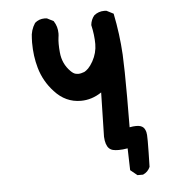

<svg xmlns="http://www.w3.org/2000/svg" viewBox="-45 -492 590 640"><g transform="rotate(-5 250.0 -172.5)"><path d="M364.7 13.2Q347.7 16.1 334.5 16.1Q323.2 16.1 315.4 14.2Q307.6 12.2 302.2 6.8Q291 -4.4 289.6 -32.2L293 -180.2Q260.3 -158.2 223.6 -158.2Q172.4 -158.2 135.7 -198.7Q102.5 -234.4 89.4 -280.8Q78.1 -320.3 78.1 -365.7Q78.1 -373 78.6 -379.9Q78.6 -406.7 93.8 -430.2Q107.4 -442.4 127 -442.4Q129.9 -442.4 134.3 -441.9L156.2 -430.7L156.7 -429.7Q168.5 -411.6 168.5 -388.7Q168.5 -382.3 167.2 -374Q166 -365.7 166 -353.3Q166 -340.8 167.5 -325.2Q170.9 -286.6 197.3 -260.3Q206.5 -251 214.4 -249.5Q218.3 -248.5 222.2 -248.5Q231.4 -248.5 242.7 -252.9Q249 -255.9 256.6 -263.4Q264.2 -271 272.5 -285.6Q287.6 -313 287.6 -342.8Q287.6 -372.6 279.8 -406.7Q281.7 -425.3 293 -438.5Q307.6 -450.2 327.1 -450.2Q330.1 -450.2 334.5 -449.7L357.4 -438Q371.6 -368.7 375.5 -299.3Q377.9 -252.9 377.9 -157.2Q377.9 -112.3 377.4 -56.2Q389.6 -58.6 399.4 -58.6Q409.2 -58.6 414.8 -56.4Q420.4 -54.2 423.6 -51Q426.8 -47.9 428.7 -43.5Q432.6 -35.6 433.1 -25.4Q433.6 -15.1 433.6 -4.9Q433.6 26.9 432.1 81.1Q424.8 97.7 409.2 104.5L408.2 105H391.6H389.6L366.7 86.4Z"/></g></svg>

Font: Bakudai
Style: Medium
Weight: 500
Version: Version 1.48